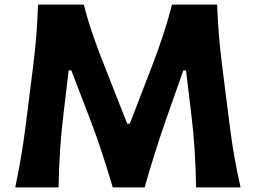

<svg xmlns="http://www.w3.org/2000/svg" viewBox="-20 -809 1103 829"><path d="M45.9 0Q58.6 -61 69.6 -123.8Q80.6 -186.5 89.8 -258.8L123 -522.5Q131.8 -594.2 137 -658Q142.1 -721.7 144 -789.1H341.8Q360.4 -717.3 382.6 -653.6Q404.8 -589.8 430.2 -526.4L529.3 -274.9H540.5L637.2 -525.9Q661.6 -589.8 682.9 -653.3Q704.1 -716.8 722.7 -789.1H917.5Q919.9 -722.7 925 -658.9Q930.2 -595.2 939.5 -522.5L973.1 -257.3Q982.4 -185.1 993.4 -124.3Q1004.4 -63.5 1018.6 0H826.7Q823.7 -171.9 806.6 -310.1L783.2 -504.9H771.5L697.8 -295.4Q670.9 -218.8 647.2 -142.8Q623.5 -66.9 604.5 0H466.8Q447.8 -64.9 422.6 -142.6Q397.5 -220.2 368.7 -294.9L288.1 -504.9H276.4L253.4 -311Q245.1 -242.7 239.7 -164.6Q234.4 -86.4 232.9 0Z"/></svg>

Font: Pinar Bold
Style: Regular
Weight: 700
Designer: Amin Abedi
Version: Version 3.000